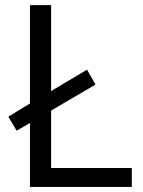

<svg xmlns="http://www.w3.org/2000/svg" viewBox="-20 -734 562 754"><path d="M97.7 0V-251L45.4 -220.7L12.7 -275.9L97.7 -327.6V-713.9H180.7V-376.5L321.8 -460.4L355 -401.9L180.7 -299.8V-74.2H497.6V0Z"/></svg>

Font: Wonky
Style: Regular
Weight: 400
Designer: Monotype Design Team
Foundry: Monotype Imaging Inc.
Version: Version 3.000